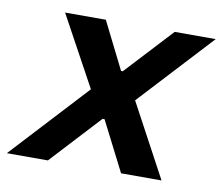

<svg xmlns="http://www.w3.org/2000/svg" viewBox="-90 -585 763 659"><g transform="rotate(10 292.0 -255.0)"><path d="M-27 0 219 -266 86 -510H228L310 -346H316L468 -510H611L375 -255L512 0H371L283 -173H276L116 0Z"/></g></svg>

Font: Saira Thin SemiBold
Style: Italic
Weight: 600
Italic angle: -12°
Version: Version 1.101